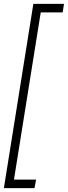

<svg xmlns="http://www.w3.org/2000/svg" viewBox="-32 -760 350 990"><path d="M40 166H154L146 210H-12L140 -740H298L291 -696H178Z"/></svg>

Font: Georama SemiCondensed Light
Style: Italic
Weight: 300
Width: 4
Italic angle: -9°
Designer: Jean-Baptiste Levee
Foundry: Production Type
Version: Version 1.000